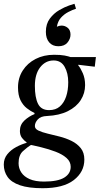

<svg xmlns="http://www.w3.org/2000/svg" viewBox="-48 -768 526 1013"><path d="M177 225Q103 225 57.5 209.5Q12 194 -8 165.5Q-28 137 -28 100Q-28 69 -9.5 46Q9 23 38 7.5Q67 -8 98 -16L120 -6Q95 9 72.5 30Q50 51 50 93Q50 120 64.5 142Q79 164 108.5 177Q138 190 184 190Q257 190 291 169Q325 148 325 112Q325 85 303 65.5Q281 46 245.5 32.5Q210 19 169.5 9Q129 -1 92 -8V-18Q79 -26 68 -40.5Q57 -55 57 -77Q57 -110 80.5 -132Q104 -154 134 -166V-172Q114 -181 93.5 -197Q73 -213 60 -239.5Q47 -266 47 -307Q47 -357 72 -396Q97 -435 140 -457Q183 -479 237 -479Q272 -479 293 -475Q314 -471 330 -465Q346 -459 365 -452V-423Q377 -409 389 -381.5Q401 -354 401 -319Q401 -276 378 -240Q355 -204 310 -181.5Q265 -159 200 -156Q167 -155 151.5 -138Q136 -121 136 -103Q136 -88 155 -79Q174 -70 203.5 -63Q233 -56 266.5 -47.5Q300 -39 329.5 -24.5Q359 -10 378 13.5Q397 37 397 74Q397 139 341.5 182Q286 225 177 225ZM211 -187Q246 -187 268 -206.5Q290 -226 301 -259Q312 -292 312 -334Q312 -382 293 -415.5Q274 -449 235 -449Q192 -449 164 -413Q136 -377 136 -315Q136 -254 152.5 -220.5Q169 -187 211 -187ZM458 -467 452 -416 351 -428 310 -467ZM260 -524Q229 -524 211.5 -544.5Q194 -565 194 -600Q194 -642 215 -670Q236 -698 264.5 -714.5Q293 -731 316.5 -739Q340 -747 345 -748L353 -722Q334 -716 312 -704.5Q290 -693 273.5 -674.5Q257 -656 252 -627Q264 -633 277 -633Q295 -633 309.5 -621Q324 -609 324 -585Q324 -563 308 -543.5Q292 -524 260 -524Z"/></svg>

Font: STIX Two Text
Style: Italic
Weight: 400
Italic angle: -12°
Designer: Ross Mills, John Hudson & Paul Hanslow, Tiro Typeworks Ltd; with prior portions MicroPress Inc. and Coen Hoffman, Elsevi
Foundry: Tiro Typeworks Ltd
Version: Version 2.13 b171